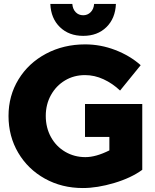

<svg xmlns="http://www.w3.org/2000/svg" viewBox="-20 -936 783 969"><path d="M409 -411H698V-79Q642 -38 556.5 -12.5Q471 13 398 13Q292 13 206.5 -34.5Q121 -82 72 -165Q23 -248 23 -351Q23 -453 73.5 -535.5Q124 -618 212.5 -665Q301 -712 410 -712Q488 -712 562 -683.5Q636 -655 690 -607L586 -479Q548 -515 502.5 -536Q457 -557 409 -557Q353 -557 308 -530Q263 -503 237 -456Q211 -409 211 -351Q211 -292 237 -244.5Q263 -197 309 -170Q355 -143 411 -143Q464 -143 532 -177V-245H409ZM400 -859Q422 -859 437.5 -874.5Q453 -890 455 -916H565Q562 -843 517 -799Q472 -755 400 -755Q328 -755 282.5 -799Q237 -843 234 -916H345Q347 -890 362 -874.5Q377 -859 400 -859Z"/></svg>

Font: Gontserrat
Style: Bold
Weight: 700
Designer: Julieta Ulanovsky
Foundry: Julieta Ulanovsky
Version: Version 6.001